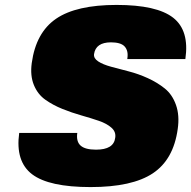

<svg xmlns="http://www.w3.org/2000/svg" viewBox="-20 -740 776 780"><path d="M362 -520Q360 -503 379 -490.5Q398 -478 431 -469Q464 -460 503 -450Q542 -440 580.5 -422.5Q619 -405 649.5 -380.5Q680 -356 695 -313.5Q710 -271 702 -216Q685 -92 601 -36Q517 20 348 20Q179 20 110.5 -32Q42 -84 58 -200H294Q289 -165 307.5 -148.5Q326 -132 370 -132Q442 -132 448 -180Q452 -204 433 -221Q414 -238 382 -249Q350 -260 311 -271Q272 -282 233.5 -297.5Q195 -313 164 -335Q133 -357 117.5 -395Q102 -433 109 -484Q126 -608 208 -664Q290 -720 453.5 -720Q617 -720 683.5 -668Q750 -616 733 -500H497Q500 -518 497 -530.5Q494 -543 486 -551.5Q478 -560 464 -564Q450 -568 431 -568Q369 -568 362 -520Z"/></svg>

Font: Fivo Sans Modern ExtBlk
Style: Regular
Weight: 900
Designer: Alexander Slobzheninov
Foundry: Alexander Slobzheninov
Version: 1.0